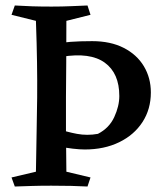

<svg xmlns="http://www.w3.org/2000/svg" viewBox="-20 -680 610 700"><path d="M159 -518Q205 -525 238 -527.5Q271 -530 316 -530Q383 -530 431 -505.5Q479 -481 504.5 -438.5Q530 -396 530 -343Q530 -282 499.5 -235Q469 -188 414.5 -161.5Q360 -135 289 -135Q271 -135 245 -138Q219 -141 190 -147V-211Q223 -199 260.5 -192Q298 -185 337 -192Q378 -213 396.5 -253Q415 -293 415 -330Q415 -413 362 -451.5Q309 -490 205 -473ZM299 -660 310 -626 222 -604Q222 -519 221.5 -452.5Q221 -386 220.5 -326Q220 -266 220.5 -201Q221 -136 222 -54L310 -33L299 0Q246 -3 167 -3Q128 -3 95.5 -2Q63 -1 34 0L22 -33L111 -54Q112 -135 113.5 -199.5Q115 -264 115.5 -324.5Q116 -385 115 -452Q114 -519 111 -604L22 -626L34 -660Q66 -658 97.5 -657Q129 -656 168 -656Q207 -656 239.5 -657.5Q272 -659 299 -660Z"/></svg>

Font: Ruwudu Medium
Style: Regular
Weight: 500
Designer: Becca Hirsbrunner Spalinger
Foundry: SIL International
Version: Version 3.000